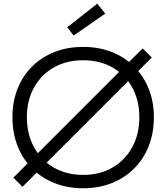

<svg xmlns="http://www.w3.org/2000/svg" viewBox="-20 -1019 909 1050"><path d="M760 -754.5 810 -704.5 103 2.5 53 -47.5ZM434.5 10.5Q349 10.5 278 -17.8Q207 -46 155.5 -97.8Q104 -149.5 76 -220.8Q48 -292 48 -378Q48 -463 76 -533.5Q104 -604 155.5 -655.2Q207 -706.5 277.8 -734.5Q348.5 -762.5 434.5 -762.5Q520.5 -762.5 591.2 -734.5Q662 -706.5 713.5 -655.2Q765 -604 793.2 -533.5Q821.5 -463 821.5 -378Q821.5 -292 793.5 -220.8Q765.5 -149.5 713.8 -97.8Q662 -46 591.2 -17.8Q520.5 10.5 434.5 10.5ZM434.5 -62.5Q526 -62.5 595.2 -102.8Q664.5 -143 703.2 -214Q742 -285 742 -378Q742 -470 703.2 -540.2Q664.5 -610.5 595.2 -650Q526 -689.5 434.5 -689.5Q343.5 -689.5 274.2 -650Q205 -610.5 166 -540.2Q127 -470 127 -378Q127 -285 166 -214Q205 -143 274 -102.8Q343 -62.5 434.5 -62.5ZM512 -999 555.5 -944.5 382.5 -824.5 348 -870Z"/></svg>

Font: Hepta Slab ExtraLight
Style: Regular
Weight: 400
Version: Version 1.102